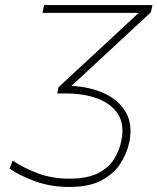

<svg xmlns="http://www.w3.org/2000/svg" viewBox="-20 -733 625 762"><path d="M256 9Q180 9 118.2 -14Q56.5 -37 18 -64L30 -95.5Q77.5 -64.5 132.8 -44.2Q188 -24 256 -24Q326.5 -24 368.8 -45.5Q411 -67 432.2 -101Q453.5 -135 461 -172.5Q466 -195 466 -215Q466 -251.5 449 -279Q422.5 -321 368 -341.5Q313.5 -362 242 -362H207L212 -386.5Q242 -414.5 273.5 -443.8Q305 -473 335.5 -501L530.5 -682H148.5L155 -713H585L579 -684.5Q527.5 -636.5 476 -589Q424.5 -541.5 372.5 -493L263.5 -392Q337.5 -388.5 394.8 -362Q452 -335.5 480 -286.5Q498 -254.5 498 -213.5Q498 -191 492.5 -166Q483.5 -124 457.8 -83.8Q432 -43.5 383 -17.2Q334 9 256 9Z"/></svg>

Font: Heraclito Thin
Style: Italic
Weight: 100
Italic angle: -12°
Designer: Kostas Bartsokas (font) & Cristiano Sobral (main changes)
Foundry: Kostas Bartsokas (font) & Cristiano Sobral (main changes)
Version: Version 1.00;July 8, 2020;FontCreator 13.0.0.2655 64-bit